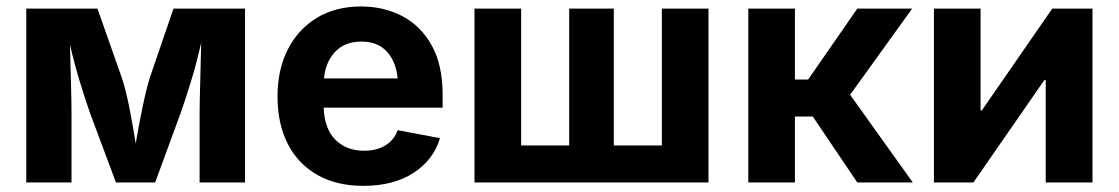

<svg xmlns="http://www.w3.org/2000/svg" viewBox="-20 -573 3513 603"><path d="M62.5 0V-545.9H286.1L361.8 -331.1Q375.5 -290.5 386.7 -232.9Q397.9 -175.3 406.2 -122.1Q415 -174.8 426.8 -232.4Q438.5 -290 451.2 -331.1L524.9 -545.9H749.5V0H606.9V-215.3Q606.9 -254.4 608.9 -316.4Q610.8 -378.4 611.8 -438.5Q597.7 -376 580.1 -318.4Q562.5 -260.7 546.4 -215.3L467.3 0H344.2L263.7 -215.3Q247.6 -260.7 230.5 -317.1Q213.4 -373.5 199.7 -432.6Q201.2 -375 202.9 -314.2Q204.6 -253.4 204.6 -215.3V0Z M1121.1 10.7Q1037.6 10.7 977.1 -23.4Q916.5 -57.6 884 -120.6Q851.6 -183.6 851.6 -270Q851.6 -354.5 884 -418Q916.5 -481.4 975.3 -517.1Q1034.2 -552.7 1113.8 -552.7Q1185.1 -552.7 1243.2 -522.5Q1301.3 -492.2 1335.7 -430.7Q1370.1 -369.1 1370.1 -275.9V-234.9H996.6Q999 -168 1033.7 -133.8Q1068.4 -99.6 1123.5 -99.6Q1162.1 -99.6 1189.7 -116Q1217.3 -132.3 1229 -164.1L1361.8 -139.2Q1341.8 -71.3 1279.1 -30.3Q1216.3 10.7 1121.1 10.7ZM997.6 -326.7H1229Q1223.6 -379.9 1194.8 -411.1Q1166 -442.4 1115.2 -442.4Q1062.5 -442.4 1032.2 -409.9Q1002 -377.4 997.6 -326.7Z M1470.2 -545.9H1616.7V-116.2H1767.6V-545.9H1907.7V-116.2H2058.6V-545.9H2205.1V0H1470.2Z M2330.1 0V-545.9H2476.6V-323.2H2518.1L2672.4 -545.9H2844.7L2649.9 -275.4L2846.7 0H2672.4L2532.7 -207H2476.6V0Z M3411.1 0H3264.2V-321.3H3259.8L3037.1 0H2913.1V-545.9H3059.6V-226.1H3063.5L3284.7 -545.9H3411.1Z"/></svg>

Font: Inter
Style: Bold
Weight: 700
Designer: Rasmus Andersson
Foundry: rsms
Version: Version 4.001;git-9221beed3